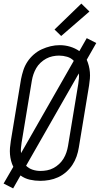

<svg xmlns="http://www.w3.org/2000/svg" viewBox="-23 -997 555 1067"><path d="M50 50 -3 23 51 -70Q43 -86 38.5 -103.5Q34 -121 32.5 -139Q31 -157 32.5 -175.5Q34 -194 37 -213L94 -558Q99 -583 107 -607.5Q115 -632 129.5 -654Q144 -676 164.5 -694Q185 -712 209 -723Q233 -734 258 -740Q283 -746 309 -746Q339 -746 367 -737.5Q395 -729 418 -713L459 -785L512 -758L459 -665Q466 -649 470.5 -631.5Q475 -614 476.5 -596Q478 -578 476.5 -559.5Q475 -541 472 -522L415 -177Q411 -152 402.5 -127.5Q394 -103 379.5 -81Q365 -59 344.5 -41Q324 -23 300 -12Q276 -1 250.5 3.5Q225 8 201 8Q171 8 142.5 1.5Q114 -5 91 -22ZM94 -146 387 -659Q372 -675 350 -681.5Q328 -688 305 -688Q287 -688 268.5 -684Q250 -680 233.5 -671Q217 -662 202.5 -648.5Q188 -635 178.5 -618.5Q169 -602 163 -584.5Q157 -567 154 -549L97 -204Q95 -189 93.5 -174.5Q92 -160 94 -146ZM202 -47Q220 -47 238.5 -50.5Q257 -54 274 -63Q291 -72 305.5 -85.5Q320 -99 330 -115.5Q340 -132 346 -150Q352 -168 355 -186L412 -531Q414 -546 415.5 -560.5Q417 -575 415 -589L122 -76Q137 -61 158 -54Q179 -47 202 -47ZM317 -797 280 -833 429 -977 474 -933Z"/></svg>

Font: Iosevka Curly Light Oblique
Style: Regular
Weight: 300
Italic angle: -9°
Monospace: yes
Designer: Belleve Invis
Foundry: Belleve Invis
Version: Version 11.1.0; ttfautohint (v1.8.3)